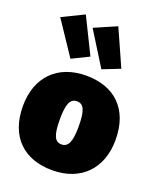

<svg xmlns="http://www.w3.org/2000/svg" viewBox="-163 -985 911 1105"><g transform="rotate(20 292.0 -432.5)"><path d="M168 -887 35 -822 172 -617 276 -668ZM367 -887 231 -828 360 -621 467 -663ZM292 -557C117 -557 8 -446 8 -269C8 -79 120 22 292 22C467 22 576 -90 576 -266C576 -457 464 -557 292 -557ZM292 -400C333 -400 350 -365 350 -266C350 -174 333 -136 292 -136C251 -136 234 -170 234 -269C234 -362 250 -400 292 -400Z"/></g></svg>

Font: Fira Sans Ultra
Style: Regular
Weight: 950
Designer: Carrois Corporate & Edenspiekermann AG
Foundry: Carrois Corporate GbR & Edenspiekermann AG
Version: Version 4.203;PS 004.203;hotconv 1.0.88;makeotf.lib2.5.64775